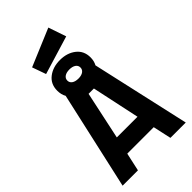

<svg xmlns="http://www.w3.org/2000/svg" viewBox="-310 -1133 1221 1221"><g transform="rotate(-45 301.0 -522.5)"><path d="M450 -721Q450 -688 436 -663L585 0H447L420 -123H182L155 0H17L165 -660Q150 -686 150 -721Q150 -780 193 -813.5Q236 -847 300 -847Q364 -847 407 -813.5Q450 -780 450 -721ZM277 -566 208 -243H394L325 -566ZM142 -939 394 -1045 435 -925 175 -846ZM300 -680H305Q330 -681 344.5 -692Q359 -703 359 -721Q359 -740 343 -751Q327 -762 300 -762Q273 -762 257 -751Q241 -740 241 -721Q241 -702 257 -691Q273 -680 300 -680Z"/></g></svg>

Font: TitilliumText
Style: ExtraBold
Weight: 800
Designer: Accademia di Belle Arti di Urbino and others
Foundry: Accademia di Belle Arti di Urbino and others.
Version: Version 60.001